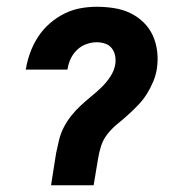

<svg xmlns="http://www.w3.org/2000/svg" viewBox="-20 -548 540 568"><path d="M131 0 146 -95Q150 -114 154.5 -133Q159 -152 168 -170Q177 -188 190 -204.5Q203 -221 218 -235Q233 -249 249 -262Q265 -275 280 -289.5Q295 -304 306.5 -321.5Q318 -339 321 -358Q323 -371 320.5 -383.5Q318 -396 310.5 -405.5Q303 -415 291 -419Q279 -423 266 -423Q251 -423 235.5 -417.5Q220 -412 208 -400.5Q196 -389 189 -374Q182 -359 180 -344L179 -342H56L57 -346Q61 -370 70 -394Q79 -418 93 -439.5Q107 -461 127 -478.5Q147 -496 170 -507.5Q193 -519 217.5 -523.5Q242 -528 266 -528Q292 -528 317.5 -524Q343 -520 365 -509.5Q387 -499 404.5 -482Q422 -465 432 -443Q442 -421 445 -395.5Q448 -370 444 -344Q441 -325 433 -306Q425 -287 414 -269.5Q403 -252 388.5 -237Q374 -222 358.5 -208Q343 -194 327 -181Q311 -168 298 -151.5Q285 -135 279 -116Q273 -97 270 -78L257 0Z"/></svg>

Font: Iosevka Curly Extrabold
Style: Italic
Weight: 800
Italic angle: -9°
Monospace: yes
Designer: Belleve Invis
Foundry: Belleve Invis
Version: Version 22.1.2; ttfautohint (v1.8.4)